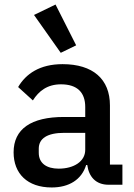

<svg xmlns="http://www.w3.org/2000/svg" viewBox="-20 -815 589 847"><path d="M248 -582 316 -615 225 -795 130 -749ZM520 0V-89H465V-350C465 -466 390 -532 256 -532C155 -532 94 -489 60 -431L125 -372C151 -413 188 -443 249 -443C322 -443 356 -406 356 -343V-299H262C117 -299 40 -246 40 -143C40 -49 101 12 208 12C284 12 340 -22 360 -87H365C372 -36 402 0 459 0ZM239 -71C185 -71 151 -95 151 -141V-159C151 -204 188 -229 264 -229H356V-154C356 -103 306 -71 239 -71Z"/></svg>

Font: IBM Plex Thai Looped Medium
Style: Regular
Weight: 500
Designer: Mike Abbink, Paul van der Laan, Pieter van Rosmalen, Ben Mitchell, Mark Frömberg
Foundry: Bold Monday
Version: Version 1.0